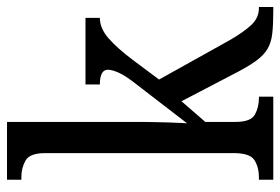

<svg xmlns="http://www.w3.org/2000/svg" viewBox="-146 -654 800 548"><g transform="rotate(-90 254.0 -380.0)"><path d="M15 0V-41H23Q50 -41 70.5 -53.5Q91 -66 91 -113V-651Q91 -695 70 -707Q49 -719 23 -719H15V-760H180V-375Q180 -361 179.5 -340.5Q179 -320 178.5 -298.5Q178 -277 177 -262Q176 -247 176 -246L283 -385Q311 -420 320 -440Q329 -460 329 -472Q329 -495 287 -495V-536H477V-495Q447 -495 418.5 -470Q390 -445 357 -401L301 -326L413 -125Q436 -85 456.5 -63Q477 -41 505 -41H508V0H496Q457 0 431.5 -3Q406 -6 388.5 -16.5Q371 -27 356 -47Q341 -67 323 -101L239 -262L180 -194V-108Q180 -64 201 -52.5Q222 -41 248 -41H252V0Z"/></g></svg>

Font: Noto Serif Condensed
Style: Regular
Weight: 400
Width: 3
Designer: Monotype Design Team
Foundry: Monotype Imaging Inc.
Version: Version 2.013; ttfautohint (v1.8.4.7-5d5b)